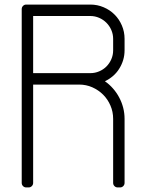

<svg xmlns="http://www.w3.org/2000/svg" viewBox="-20 -820 640 840"><path d="M125 -750H375C388.7 -750 401.6 -747.3 413.8 -742C425.9 -736.7 436.5 -729.5 445.5 -720.5C454.5 -711.5 461.7 -700.9 467 -688.8C472.3 -676.6 475 -663.7 475 -650V-600C475 -586 472.3 -572.9 467 -560.8C461.7 -548.6 454.5 -538 445.5 -529C436.5 -520 425.9 -512.9 413.8 -507.8C401.6 -502.6 388.7 -500 375 -500H125ZM75 -780V-20C75 -14.3 76.9 -9.6 80.8 -5.8C84.6 -1.9 89.3 0 95 0H105C110.7 0 115.4 -1.9 119.2 -5.8C123.1 -9.6 125 -14.3 125 -20V-450H326C346.7 -450 366 -446 384 -438C402 -430 417.8 -419.2 431.2 -405.8C444.8 -392.2 455.4 -376.4 463.2 -358.2C471.1 -340.1 475 -320.7 475 -300V-20C475 -14.3 476.9 -9.6 480.8 -5.8C484.6 -1.9 489.3 0 495 0H505C510.7 0 515.4 -1.9 519.2 -5.8C523.1 -9.6 525 -14.3 525 -20V-300C525 -317 522.9 -333.4 518.8 -349.2C514.6 -365.1 508.8 -380 501.2 -394C493.8 -408 484.8 -421 474.2 -433C463.8 -445 452 -455.5 439 -464.5C451.7 -470.5 463.3 -478.1 474 -487.2C484.7 -496.4 493.8 -506.9 501.2 -518.8C508.7 -530.6 514.6 -543.3 518.8 -557C522.9 -570.7 525 -585 525 -600V-650C525 -670.7 521.1 -690.2 513.2 -708.5C505.4 -726.8 494.8 -742.8 481.2 -756.2C467.8 -769.8 451.8 -780.4 433.5 -788.2C415.2 -796.1 395.7 -800 375 -800H95C89.3 -800 84.6 -798.1 80.8 -794.2C76.9 -790.4 75 -785.7 75 -780Z"/></svg>

Font: lerotica
Style: Regular
Weight: 400
Designer: defharo
Foundry: deFharo
Version: Version 1.001 2011